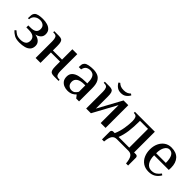

<svg xmlns="http://www.w3.org/2000/svg" viewBox="154 -1635 2807 2807"><g transform="rotate(45 1558.0 -231.0)"><path d="M212 10Q144 10 102.5 -13Q61 -36 34 -70L57 -88Q75 -69 105 -50Q135 -31 189 -31Q246 -31 277.5 -53.5Q309 -76 309 -125Q309 -172 276.5 -196Q244 -220 174 -220H128V-261H174Q294 -261 294 -350Q294 -395 265.5 -417Q237 -439 197 -439Q145 -439 110 -410Q75 -381 72 -332H49Q49 -374 52.5 -400Q56 -426 74 -445Q93 -464 130 -472Q167 -480 214 -480Q263 -480 305.5 -467.5Q348 -455 374 -426.5Q400 -398 400 -350Q400 -305 371 -277.5Q342 -250 294 -240Q351 -230 383 -200Q415 -170 415 -125Q415 -74 388 -44.5Q361 -15 315 -2.5Q269 10 212 10Z M540 0V-347Q540 -392 527.5 -419.5Q515 -447 470 -447H456V-470H551Q586 -470 605.5 -460Q625 -450 633 -423.5Q641 -397 641 -347V-256H830V-470H931V-123Q931 -78 943.5 -50.5Q956 -23 1001 -23H1014V0H920Q885 0 865.5 -10Q846 -20 838 -46Q830 -72 830 -123V-215H641V0Z M1204 10Q1169 10 1134 -3.5Q1099 -17 1075.5 -47.5Q1052 -78 1052 -129Q1052 -181 1084.5 -212.5Q1117 -244 1175 -257.5Q1233 -271 1311 -271H1337Q1337 -339 1324 -375Q1311 -411 1288 -425Q1265 -439 1235 -439Q1195 -439 1167 -421Q1139 -403 1128 -352H1080Q1080 -379 1083 -402.5Q1086 -426 1105 -445Q1124 -464 1166.5 -472Q1209 -480 1255 -480Q1306 -480 1347.5 -463Q1389 -446 1413.5 -400.5Q1438 -355 1438 -270V0H1379L1344 -45H1339Q1324 -26 1291 -8Q1258 10 1204 10ZM1245 -36Q1281 -36 1302.5 -55.5Q1324 -75 1337 -98V-230H1311Q1237 -230 1197.5 -203Q1158 -176 1158 -129Q1158 -82 1183.5 -59Q1209 -36 1245 -36Z M1585 0V-347Q1585 -392 1572.5 -419.5Q1560 -447 1515 -447H1501V-470H1596Q1631 -470 1650.5 -460Q1670 -450 1678 -423.5Q1686 -397 1686 -347V-99L1888 -470H1986V0H1885V-371L1683 0ZM1783 -518Q1734 -518 1701.5 -542Q1669 -566 1650 -602L1672 -618Q1690 -600 1715.5 -588Q1741 -576 1783 -576Q1825 -576 1850.5 -588Q1876 -600 1894 -618L1916 -602Q1897 -566 1864.5 -542Q1832 -518 1783 -518Z M2068 156V-6Q2068 -21 2078 -31Q2088 -41 2103 -41H2135Q2168 -116 2181.5 -199Q2195 -282 2195 -350Q2195 -393 2182 -420Q2169 -447 2123 -447V-470H2535V-41H2573Q2588 -41 2598 -31Q2608 -21 2608 -6V156H2565Q2557 69 2532 34.5Q2507 0 2458 0H2218Q2169 0 2144 34.5Q2119 69 2111 156ZM2214 -41H2435V-429H2269Q2269 -300 2256.5 -208Q2244 -116 2214 -41Z M2881 10Q2811 10 2763 -23Q2715 -56 2690.5 -111.5Q2666 -167 2666 -235Q2666 -306 2691.5 -361Q2717 -416 2763 -448Q2809 -480 2871 -480Q2971 -480 3023.5 -423.5Q3076 -367 3076 -265L3074 -219H2771Q2771 -132 2805.5 -81.5Q2840 -31 2900 -31Q2949 -31 2981.5 -53Q3014 -75 3041 -112L3063 -95Q3033 -44 2989 -17Q2945 10 2881 10ZM2771 -261H2971Q2971 -439 2871 -439Q2829 -439 2800 -391.5Q2771 -344 2771 -261Z"/></g></svg>

Font: El Messiri Medium
Style: Regular
Weight: 500
Designer: Mohamed Gaber
Foundry: Kief Type Foundry
Version: Version 2.020; ttfautohint (v1.8.3)